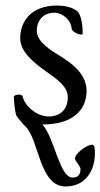

<svg xmlns="http://www.w3.org/2000/svg" viewBox="-20 -434 363 694"><path d="M71 22C122 70 121 240 217 240C289 240 323 183 323 120C323 107 322 89 314 89C293 89 251 121 251 139C251 148 271 166 271 177C271 190 267 208 243 208C194 208 178 64 133 16C244 16 293 -37 293 -106C293 -172 228 -212 198 -231C166 -251 113 -282 113 -322C113 -362 138 -388 176 -388C209 -388 238 -358 239 -330C239 -321 263 -309 273 -309C277 -309 279 -310 279 -313C279 -341 274 -376 262 -391C252 -401 227 -414 187 -414C89 -414 53 -353 53 -296C53 -247 101 -208 149 -174C193 -143 225 -119 225 -83C225 -43 203 -13 155 -13C114 -13 69 -51 62 -85C61 -90 54 -92 47 -92C39 -92 30 -89 30 -83C31 -60 34 -34 38 -19C40 -12 65 17 71 22Z"/></svg>

Font: EB Garamond 12
Style: Regular
Weight: 400
Version: Version 0.016+